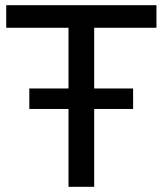

<svg xmlns="http://www.w3.org/2000/svg" viewBox="-20 -720 627 740"><path d="M244 0V-613H4V-700H583V-613H343V0ZM93 -300V-379H493V-300Z"/></svg>

Font: Montserrat Z Med
Style: Regular
Weight: 500
Designer: Julieta Ulanovsky
Foundry: Julieta Ulanovsky
Version: Version 8.000